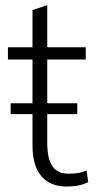

<svg xmlns="http://www.w3.org/2000/svg" viewBox="-20 -673 389 703"><path d="M303 -6Q271 10 225 10Q163 10 131 -28.5Q99 -67 99 -140V-255H19V-295H99V-455H9V-500H99V-636L149 -653H153V-500H294V-455H153V-295H263V-255H153V-151Q153 -91 172 -64Q191 -37 232 -37Q273 -37 297 -49Z"/></svg>

Font: Sarabun ExtraLight
Style: Regular
Weight: 275
Designer: Suppakit Chalermlarp | Katatrad Co.,Ltd.
Foundry: Cadson Demak Co.,Ltd.
Version: Version 1.000; ttfautohint (v1.6)